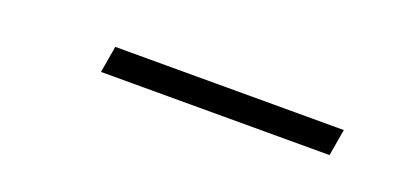

<svg xmlns="http://www.w3.org/2000/svg" viewBox="-11 -867 815 375"><g transform="rotate(20 396.0 -680.0)"><path d="M183 -652H658L667.5 -707.5H192.5Z"/></g></svg>

Font: Anybody ExtraExpanded Medium
Style: Italic
Weight: 500
Width: 8
Italic angle: -10°
Version: Version 1.113;gftools[0.9.25]